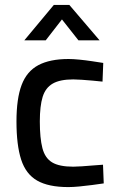

<svg xmlns="http://www.w3.org/2000/svg" viewBox="-20 -751 479 781"><path d="M258 10Q177 10 131 -16.5Q85 -43 66 -102Q47 -161 47 -257Q47 -350 68 -405.5Q89 -461 136 -486Q183 -511 259 -511Q277 -511 302.5 -508.5Q328 -506 354.5 -502Q381 -498 400 -495L397 -419Q380 -421 357 -423Q334 -425 313 -426.5Q292 -428 278 -428Q224 -428 194.5 -411Q165 -394 153.5 -357Q142 -320 142 -257Q142 -189 152.5 -148.5Q163 -108 192 -90.5Q221 -73 278 -73Q292 -73 313.5 -74.5Q335 -76 358.5 -78Q382 -80 399 -81L402 -5Q382 -2 355.5 1.5Q329 5 303 7.5Q277 10 258 10ZM79 -587 199 -731H262L385 -587H299L232 -672L166 -587Z"/></svg>

Font: Cairo Play SemiBold
Style: Regular
Weight: 600
Designer: Mohamed Gaber, Accademia di Belle Arti di Urbino
Foundry: Kief Type Foundry, Accademia di Belle Arti di Urbino
Version: Version 3.130;gftools[0.9.24]